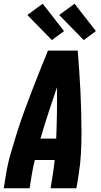

<svg xmlns="http://www.w3.org/2000/svg" viewBox="-20 -1005 540 1025"><path d="M0 0 12 -74Q21 -130 37 -185.5Q53 -241 70.5 -296.5Q88 -352 108 -407Q128 -462 149 -516.5Q170 -571 192 -626Q214 -681 236 -735H395Q399 -681 403 -626Q407 -571 409.5 -516.5Q412 -462 413.5 -407Q415 -352 415 -296.5Q415 -241 412 -185Q409 -129 400 -74L388 0H250L262 -74Q265 -93 267.5 -112.5Q270 -132 272 -151H166Q161 -132 157 -112.5Q153 -93 150 -74L138 0ZM196 -265H280Q283 -334 284 -402.5Q285 -471 284 -539Q261 -471 238.5 -402.5Q216 -334 196 -265ZM427 -791 296 -925 378 -985 492 -839ZM257 -791 126 -925 208 -985 322 -839Z"/></svg>

Font: Iosevka Curly Heavy Oblique
Style: Regular
Weight: 900
Italic angle: -9°
Monospace: yes
Designer: Belleve Invis
Foundry: Belleve Invis
Version: Version 11.1.0; ttfautohint (v1.8.3)